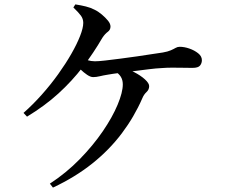

<svg xmlns="http://www.w3.org/2000/svg" viewBox="-20 -811 1040 874"><path d="M207 25Q282 -24 343 -86.5Q404 -149 448 -213.5Q492 -278 515.5 -334.5Q539 -391 539 -427Q539 -447 530 -461.5Q521 -476 504 -486L521 -506Q559 -499 590 -483Q621 -467 640 -449.5Q659 -432 659 -419Q659 -403 647 -392Q635 -381 628 -364Q591 -279 534.5 -204Q478 -129 400.5 -67Q323 -5 221 43ZM87 -297Q130 -335 170.5 -380.5Q211 -426 245 -473.5Q279 -521 304.5 -565.5Q330 -610 344.5 -647Q359 -684 359 -707Q359 -725 348.5 -739.5Q338 -754 314 -777L323 -791Q349 -787 371 -781.5Q393 -776 410 -767Q427 -759 443.5 -745Q460 -731 471.5 -717Q483 -703 483 -690Q483 -675 470.5 -666Q458 -657 446 -639Q406 -570 357 -506Q308 -442 246 -385.5Q184 -329 103 -280ZM404 -460Q392 -460 376.5 -470.5Q361 -481 346.5 -495Q332 -509 322 -520L339 -551Q358 -543 376.5 -537.5Q395 -532 412 -532Q428 -532 458.5 -535.5Q489 -539 527.5 -544Q566 -549 604.5 -554.5Q643 -560 674 -565Q705 -570 721 -572Q744 -576 757.5 -582Q771 -588 779.5 -593Q788 -598 798 -598Q819 -598 842 -590Q865 -582 882 -568.5Q899 -555 899 -537Q899 -523 890.5 -512.5Q882 -502 856 -502Q838 -502 814 -502.5Q790 -503 764 -503Q738 -503 714 -501Q691 -500 659 -496Q627 -492 591.5 -487.5Q556 -483 524 -479Q492 -475 470 -471Q451 -468 434.5 -464Q418 -460 404 -460Z"/></svg>

Font: Noto Serif KR SemiBold
Style: Regular
Weight: 600
Designer: Ryoko NISHIZUKA 西塚涼子 (kana & ideographs); Frank Grießhammer (Latin, Greek & Cyrillic); Wenlong ZHANG 张文龙 (bopomofo); San
Foundry: Adobe
Version: Version 2.003-H1;hotconv 1.1.1;makeotfexe 2.6.0